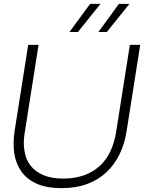

<svg xmlns="http://www.w3.org/2000/svg" viewBox="-20 -964 840 1001"><path d="M301 17Q226 17 174.5 -5Q123 -27 93.5 -67Q64 -107 55 -161Q51 -187 51 -215Q51 -246 56 -280L127 -730H181L109 -273Q104 -244 104 -219Q104 -196 108 -175Q115 -131 140 -99.5Q165 -68 207 -50.5Q249 -33 309 -33Q370 -33 417.5 -50Q465 -67 499.5 -98.5Q534 -130 555 -174.5Q576 -219 585 -273L657 -730H711L640 -280Q630 -215 604 -161Q578 -107 536 -67Q494 -27 435 -5Q376 17 301 17ZM493 -797 600 -944H655L537 -797ZM342 -797 450 -944H504L386 -797Z"/></svg>

Font: Sora ExtraLight
Style: Italic
Weight: 200
Designer: Jonathan Barnbrook, Juli√°n Moncada
Version: Version 1.000